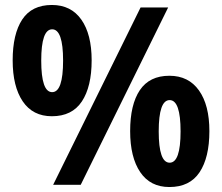

<svg xmlns="http://www.w3.org/2000/svg" viewBox="-20 -744 893 773"><path d="M189 -724Q266 -724 307.5 -665Q349 -606 349 -501Q349 -395 309.5 -335.5Q270 -276 189 -276Q112 -276 71.5 -336Q31 -396 31 -501Q31 -607 69.5 -665.5Q108 -724 189 -724ZM657 -714 305 0H194L546 -714ZM190 -626Q146 -626 146 -500Q146 -373 190 -373Q234 -373 234 -500Q234 -626 190 -626ZM662 -439Q739 -439 781 -380Q823 -321 823 -216Q823 -110 783.5 -50.5Q744 9 662 9Q585 9 544.5 -51Q504 -111 504 -216Q504 -323 543 -381Q582 -439 662 -439ZM663 -341Q619 -341 619 -215Q619 -89 663 -89Q707 -89 707 -215Q707 -341 663 -341Z"/></svg>

Font: Noto Sans Armenian SemiCondensed
Style: Bold
Weight: 700
Width: 4
Designer: Monotype Design Team
Foundry: Monotype Imaging Inc.
Version: Version 2.008; ttfautohint (v1.8.4.7-5d5b)